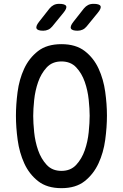

<svg xmlns="http://www.w3.org/2000/svg" viewBox="-20 -970 640 1000"><path d="M300 -80Q348 -80 377 -111.5Q406 -143 421.5 -187.5Q437 -232 442 -281.5Q447 -331 447 -367Q447 -402 442 -450.5Q437 -499 421.5 -543.5Q406 -588 377 -619Q348 -650 300 -650Q252 -650 223 -618.5Q194 -587 178.5 -542.5Q163 -498 158 -449.5Q153 -401 153 -366Q153 -330 158 -281Q163 -232 178.5 -187.5Q194 -143 223 -111.5Q252 -80 300 -80ZM300 10Q225 10 178.5 -26.5Q132 -63 106.5 -119Q81 -175 72 -241Q63 -307 63 -367Q63 -425 71.5 -490.5Q80 -556 105.5 -611.5Q131 -667 177.5 -703.5Q224 -740 300 -740Q375 -740 421.5 -704Q468 -668 493.5 -612.5Q519 -557 528 -492Q537 -427 537 -368Q537 -308 528 -241.5Q519 -175 493 -119Q467 -63 421 -26.5Q375 10 300 10ZM384 -810Q355 -810 349.5 -821.5Q344 -833 362 -856L417 -926Q427 -938 439 -944Q451 -950 467 -950Q498 -950 503.5 -938.5Q509 -927 489 -903L431 -832Q422 -821 410 -815.5Q398 -810 384 -810ZM205 -810Q176 -810 170.5 -821.5Q165 -833 183 -856L238 -926Q248 -938 260 -944Q272 -950 288 -950Q319 -950 324.5 -938.5Q330 -927 310 -903L252 -832Q243 -821 231 -815.5Q219 -810 205 -810Z"/></svg>

Font: Maple Mono
Style: Regular
Weight: 400
Monospace: yes
Designer: subframe7536
Version: Version 7.300